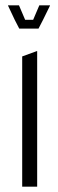

<svg xmlns="http://www.w3.org/2000/svg" viewBox="-20 -698 216 718"><path d="M52 -591 35 -624H141L124 -591ZM63 0V-487L118 -507H119V0ZM35 -624 10 -677V-678H51L74 -624ZM104 -624 127 -678H167V-677L141 -624Z"/></svg>

Font: Foldit Light
Style: Regular
Weight: 300
Version: Version 1.003